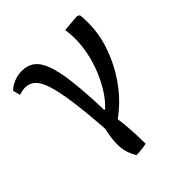

<svg xmlns="http://www.w3.org/2000/svg" viewBox="-193 -644 958 958"><g transform="rotate(-45 286.5 -165.0)"><path d="M220.2 186Q208 166 200.4 144.5Q192.9 123 190.9 99.1Q189 75.2 191.9 46.1Q194.8 17.1 203.1 -17.1Q194.3 -143.1 182.6 -226.6Q170.9 -310.1 155.5 -357.9Q140.1 -405.8 118.2 -425.8Q96.2 -445.8 64 -445.8Q52.7 -445.8 22 -438L12.2 -476.1Q29.3 -494.1 57.1 -505.1Q85 -516.1 112.8 -516.1Q152.8 -516.1 180.4 -495.1Q208 -474.1 225.6 -425.5Q243.2 -377 252.7 -293.9Q262.2 -210.9 266.1 -86.9H272Q304.2 -116.7 330.1 -158Q356 -199.2 375 -246.1Q394 -293 404.5 -343Q415 -393.1 415 -441.9Q415 -460.9 413.6 -477.1Q412.1 -493.2 410.2 -506.8L502 -514.2L514.2 -506.8Q516.1 -495.6 516.6 -480.2Q517.1 -464.8 517.1 -449.2Q517.1 -368.2 487.1 -285.2Q457 -202.1 404.1 -129.6Q351.1 -57.1 280.8 -6.8Q283.7 10.3 285.9 32.2Q288.1 54.2 289.6 79.1Q291 104 292 129.4Q293 154.8 293 178.2Q278.8 181.2 264.9 183.1Q251 185.1 239.5 185.5Q228 186 220.2 186Z"/></g></svg>

Font: Literata
Style: Regular
Weight: 400
Designer: Latin by Veronika Burian and Jose Scaglione. Greek by Irene Vlachou. Cyrillic by Vera Evstafieva.
Foundry: TypeTogether
Version: Version 3.002